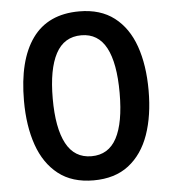

<svg xmlns="http://www.w3.org/2000/svg" viewBox="-52 -773 748 832"><g transform="rotate(-5 321.5 -357.5)"><path d="M593 -358Q593 -248 564 -165.5Q535 -83 475 -36.5Q415 10 322 10Q229 10 169 -37Q109 -84 80 -167Q51 -250 51 -359Q51 -536 119 -630.5Q187 -725 323 -725Q415 -725 475 -679Q535 -633 564 -550.5Q593 -468 593 -358ZM176 -358Q176 -230 212 -162.5Q248 -95 322 -95Q396 -95 431.5 -161.5Q467 -228 467 -358Q467 -488 431.5 -554.5Q396 -621 323 -621Q248 -621 212 -553.5Q176 -486 176 -358Z"/></g></svg>

Font: Noto Sans Sinhala Condensed SemiBold
Style: Regular
Weight: 600
Width: 3
Designer: Jelle Bosma - Monotype Design Team
Foundry: Monotype Imaging Inc.
Version: Version 2.006; ttfautohint (v1.8.4.7-5d5b)